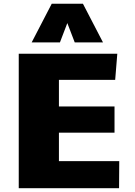

<svg xmlns="http://www.w3.org/2000/svg" viewBox="-20 -995 712 1015"><path d="M79.1 0V-710.9H600.1L588.9 -572.8H291.5V-432.1H585.4V-293.5H291.5V-143.1H610.4L609.4 0ZM147.5 -771 253.4 -975.1H418.5L524.4 -771H375L335.9 -873L296.9 -771Z"/></svg>

Font: Comme Black
Style: Regular
Weight: 900
Version: Version 1.000;gftools[0.9.27]